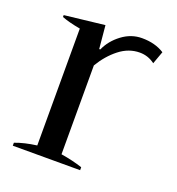

<svg xmlns="http://www.w3.org/2000/svg" viewBox="-100 -588 616 670"><g transform="rotate(20 208.0 -253.5)"><path d="M20 -11Q54 -24 100 -30V-464Q56 -472 31 -482V-489L180 -506L188 -420H192Q208 -456 242 -481.5Q276 -507 316 -507Q365 -507 399 -485L382 -438Q357 -457 326 -457Q285 -457 250 -429.5Q215 -402 190 -360V-30Q234 -23 270 -11V0H20Z"/></g></svg>

Font: Trirong
Style: Regular
Weight: 400
Designer: Katatrad Team
Foundry: CadsonDemak
Version: Version 1.001